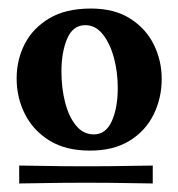

<svg xmlns="http://www.w3.org/2000/svg" viewBox="-20 -704 417 450"><path d="M25 -316Q72 -315 127 -314.5Q182 -314 236.5 -314.5Q291 -315 338 -316V-274Q291 -275 236.5 -275.5Q182 -276 127 -275.5Q72 -275 25 -274ZM193 -684Q248 -684 285 -660.5Q322 -637 340.5 -599.5Q359 -562 359 -519Q359 -474 340 -435.5Q321 -397 283.5 -374Q246 -351 191 -351Q134 -351 96 -374.5Q58 -398 38.5 -436.5Q19 -475 19 -520Q19 -564 38 -601Q57 -638 95.5 -661Q134 -684 193 -684ZM124 -536Q124 -498 132.5 -464.5Q141 -431 158 -410Q175 -389 200 -389Q228 -389 242 -420Q256 -451 256 -498Q256 -535 247 -568.5Q238 -602 221 -623.5Q204 -645 180 -645Q151 -645 137.5 -613.5Q124 -582 124 -536Z"/></svg>

Font: Alkalami
Style: Regular
Weight: 400
Designer: Becca Hirsbrunner Spalinger
Foundry: SIL International
Version: Version 2.000